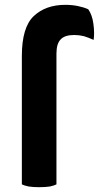

<svg xmlns="http://www.w3.org/2000/svg" viewBox="-20 -778 413 802"><path d="M71.3 -7.8Q81.1 -2.9 99.6 1Q118.2 3.9 143.6 3.9Q169.9 3.9 188.5 1Q206.1 -2.9 215.8 -7.8Q215.8 -190.4 215.8 -553.7Q215.8 -595.7 233.4 -613.3Q250 -631.8 290 -631.8Q310.5 -631.8 330.1 -627Q349.6 -621.1 371.1 -611.3Q373 -625 373 -639.6Q373 -658.2 370.1 -678.7Q365.2 -715.8 348.6 -739.3Q329.1 -748 304.7 -752.9Q280.3 -757.8 252.9 -757.8Q170.9 -757.8 121.1 -710.9Q71.3 -664.1 71.3 -543.9Q71.3 -517.6 71.3 -465.8Q71.3 -351.6 71.3 -7.8Z"/></svg>

Font: cl
Style: Bold
Weight: 400
Designer: Mitja Miklavcic
Version: Version 7.504; 2011; Build 1021